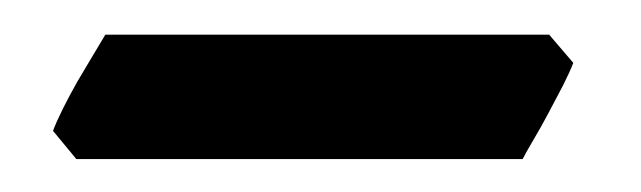

<svg xmlns="http://www.w3.org/2000/svg" viewBox="-20 -306 377 113"><path d="M317.4 -269Q315.4 -263.7 311.3 -255.6Q307.1 -247.6 302.7 -239.3Q298.3 -231 293.9 -223.6Q289.6 -216.3 287.6 -212.4H24.9L11.2 -229Q13.2 -234.4 17.1 -242.2Q21 -250 25.6 -258.1Q30.3 -266.1 34.7 -273.4L42 -285.6H303.2Z"/></svg>

Font: Gentium Book Basic
Style: Bold Italic
Weight: 700
Italic angle: -8°
Designer: J. Victor Gaultney and Annie Olsen
Foundry: SIL International
Version: Version 1.102; 2013; Maintenance release